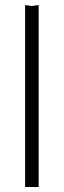

<svg xmlns="http://www.w3.org/2000/svg" viewBox="-20 -580 254 765"><path d="M80 -560 107 -556 134 -560V165H80Z"/></svg>

Font: Unbounded ExtraLight
Style: Regular
Weight: 250
Designer: Luke Prowse, Jean-Baptiste Morizot, Fátima Lázaro, Florian Runge
Foundry: NaN
Version: Version 1.701;gftools[0.9.28.dev5+ged2979d]